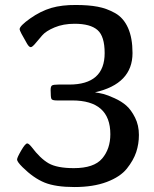

<svg xmlns="http://www.w3.org/2000/svg" viewBox="-20 -734 621 774"><path d="M48.8 -90.8Q48.8 -98.6 65.4 -127.2Q82 -155.8 89.8 -155.8Q95.7 -155.8 106.9 -142.1Q142.1 -95.2 176 -75.7Q210 -56.2 277.8 -56.2Q358.9 -56.2 391.8 -95Q424.8 -133.8 424.8 -192.9Q424.8 -329.1 271 -329.1H209Q190.9 -329.1 187.5 -335Q184.1 -340.8 184.1 -371.1Q184.1 -386.2 189.9 -389.6Q195.8 -393.1 215.8 -393.1H258.8Q401.9 -393.1 401.9 -520Q401.9 -587.9 373 -613Q344.2 -638.2 280.8 -638.2Q234.9 -638.2 200 -623.5Q165 -608.9 149.9 -591.1Q134.8 -573.2 122.3 -558.6Q109.9 -543.9 104 -543.9Q97.2 -543.9 88.9 -558.1Q59.1 -608.9 59.1 -616.2Q59.1 -629.4 101.1 -659.2Q143.1 -689 187 -702.1Q230 -714.4 286.1 -713.9Q336.9 -713.9 373.5 -707Q410.2 -700.2 444.1 -681.2Q478 -662.1 496.1 -621.6Q514.2 -581.1 514.2 -520Q514.2 -396 362.8 -361.8Q381.8 -358.9 397.5 -355Q413.1 -351.1 441.7 -338.1Q470.2 -325.2 489.5 -308.1Q508.8 -291 524.4 -260Q540 -229 540 -189.9Q540 -153.8 529.1 -120.8Q518.1 -87.9 491.5 -54.4Q464.8 -21 410.4 -0.5Q356 20 280 20Q204.1 20 159.7 2Q115.2 -16.1 70.8 -60.1Q48.8 -82 48.8 -90.8Z"/></svg>

Font: CMU Sans Serif Demi Condensed
Style: DemiCondensed
Weight: 600
Width: 3
Version: Version 0.7.0